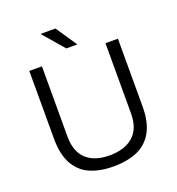

<svg xmlns="http://www.w3.org/2000/svg" viewBox="-154 -993 1043 1130"><g transform="rotate(-20 367.5 -428.0)"><path d="M365 12Q279 12 217.5 -15.5Q156 -43 123 -104Q90 -165 90 -262V-686H169V-246Q169 -151 220.5 -104Q272 -57 365 -57Q460 -57 513.5 -104Q567 -151 567 -246V-686H645V-262Q645 -165 611.5 -104Q578 -43 515.5 -15.5Q453 12 365 12ZM409 -736H340L229 -865L230 -868H320Z"/></g></svg>

Font: Archivo SemiBold Light
Style: Regular
Weight: 300
Version: Version 2.001